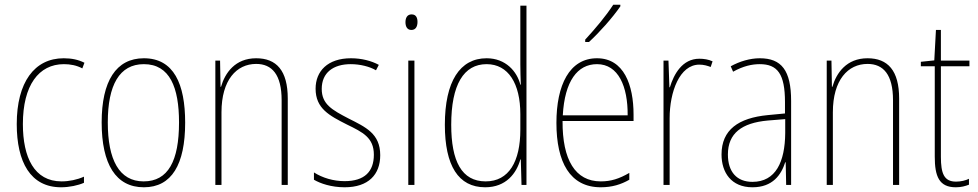

<svg xmlns="http://www.w3.org/2000/svg" viewBox="-20 -784 4148 814"><path d="M239 10C274 10 311 2 336 -9V-35C307 -22 273 -15 241 -15C125 -15 77 -117 77 -258C77 -422 144 -512 251 -512C278 -512 305 -507 329 -494L338 -518C312 -531 284 -537 250 -537C126 -537 51 -435 51 -258C51 -97 109 10 239 10Z M765 -264C765 -428 717 -537 590 -537C472 -537 411 -440 411 -265C411 -88 471 10 590 10C708 10 765 -87 765 -264ZM437 -265C437 -423 486 -512 590 -512C700 -512 739 -413 739 -265C739 -102 693 -15 589 -15C485 -15 437 -107 437 -265Z M1066 -537C977 -537 934 -475 917 -416H915L913 -527H893V0H919V-308C919 -445 983 -513 1066 -513C1133 -513 1174 -468 1174 -359V0H1200V-366C1200 -485 1152 -537 1066 -537Z M1592 -126C1592 -218 1530 -245 1457 -282C1388 -318 1344 -342 1344 -407C1344 -476 1393 -512 1467 -512C1506 -512 1547 -502 1574 -486L1586 -509C1555 -526 1513 -537 1468 -537C1369 -537 1318 -482 1318 -408C1318 -324 1376 -294 1451 -256C1519 -223 1565 -200 1565 -128C1565 -57 1526 -16 1441 -16C1393 -16 1347 -30 1311 -53V-22C1338 -6 1385 10 1441 10C1542 10 1592 -44 1592 -126Z M1725 -723C1705 -723 1699 -706 1699 -690C1699 -672 1706 -657 1724 -657C1742 -657 1750 -671 1750 -691C1750 -707 1745 -723 1725 -723ZM1737 -527H1711V0H1737Z M2037 10C2126 10 2170 -50 2186 -108H2188L2191 0H2212V-760H2186V-511C2186 -483 2187 -456 2188 -425H2186C2172 -481 2124 -537 2043 -537C1930 -537 1866 -439 1866 -255C1866 -82 1923 10 2037 10ZM2039 -15C1937 -15 1893 -101 1893 -255C1893 -425 1946 -512 2043 -512C2135 -512 2186 -430 2186 -300V-234C2186 -100 2138 -15 2039 -15Z M2610 -757V-764H2580C2548 -715 2506 -665 2461 -616V-606H2477C2520 -645 2577 -709 2610 -757ZM2511 -537C2394 -537 2339 -423 2339 -263C2339 -97 2396 10 2527 10C2575 10 2613 -2 2648 -22V-51C2605 -26 2570 -15 2527 -15C2419 -15 2364 -106 2365 -271H2666V-298C2666 -424 2625 -537 2511 -537ZM2511 -512C2602 -512 2642 -417 2641 -295H2366C2374 -440 2428 -512 2511 -512Z M2945 -535C2873 -535 2837 -470 2820 -414H2818L2814 -527H2793V0H2819V-283C2819 -394 2861 -510 2945 -510C2964 -510 2980 -505 2993 -500L3001 -524C2984 -532 2964 -535 2945 -535Z M3201 -537C3160 -537 3116 -524 3078 -503L3088 -480C3131 -504 3168 -512 3201 -512C3276 -512 3308 -471 3308 -351V-303L3235 -296C3111 -284 3039 -234 3039 -129C3039 -53 3080 10 3170 10C3256 10 3292 -43 3309 -96H3311L3313 0H3334V-356C3334 -486 3293 -537 3201 -537ZM3235 -273 3309 -279V-220C3308 -98 3269 -13 3170 -13C3104 -13 3066 -55 3066 -129C3066 -219 3125 -263 3235 -273Z M3658 -537C3569 -537 3526 -475 3509 -416H3507L3505 -527H3485V0H3511V-308C3511 -445 3575 -513 3658 -513C3725 -513 3766 -468 3766 -359V0H3792V-366C3792 -485 3744 -537 3658 -537Z M4033 -14C3982 -14 3969 -49 3969 -119V-503H4090V-527H3969V-657H3948L3941 -528L3884 -522V-503H3943V-120C3943 -37 3961 10 4032 10C4056 10 4072 5 4088 -1V-26C4074 -19 4054 -14 4033 -14Z"/></svg>

Font: Noto Sans Myanmar UI Condensed Thin
Style: Regular
Weight: 100
Width: 3
Designer: Monotype Design Team
Foundry: Monotype Imaging Inc.
Version: Version 2.103